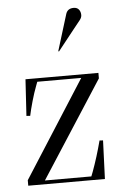

<svg xmlns="http://www.w3.org/2000/svg" viewBox="-51 -728 490 766"><g transform="rotate(-5 194.0 -345.5)"><path d="M349 -424V-402L99 -15H285L292 -33Q313 -90 330 -155L344 -154L338 0H31V-22L279 -410H103L97 -394Q87 -368 77.5 -334.5Q68 -301 63 -277L48 -278L57 -424ZM242 -670Q249 -691 273 -691Q287 -691 294 -682Q301 -673 301 -660Q301 -650 293 -640Q285 -630 265 -605L200 -523L197 -524Z"/></g></svg>

Font: Libre Caslon Display
Style: Regular
Weight: 400
Designer: Pablo Impallari, Rodrigo Fuenzalida
Foundry: Pablo Impallari, Rodrigo Fuenzalida
Version: Version 1.002; ttfautohint (v1.5)